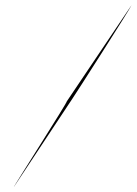

<svg xmlns="http://www.w3.org/2000/svg" viewBox="-20 -683 529 743"><path d="M34 40 260 -301C263 -304 490 -659 489 -663L238 -290C244 -292 28 46 34 40Z"/></svg>

Font: Zinc
Style: Obl
Weight: 400
Version: Version 1